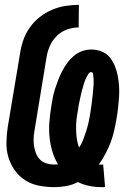

<svg xmlns="http://www.w3.org/2000/svg" viewBox="-20 -763 540 791"><path d="M399 8Q373 8 348 3Q323 -2 301 -13Q278 -1 253 3.5Q228 8 204 8Q172 8 141 2Q110 -4 84.5 -20Q59 -36 41.5 -60.5Q24 -85 15 -114Q6 -143 6.5 -175Q7 -207 12 -240L63 -545Q67 -572 76.5 -599Q86 -626 103 -650Q120 -674 143.5 -692.5Q167 -711 194 -722.5Q221 -734 249.5 -738.5Q278 -743 305 -743L304 -650Q281 -650 257.5 -642Q234 -634 215.5 -616.5Q197 -599 186.5 -576Q176 -553 172 -529L122 -224Q119 -208 118.5 -191.5Q118 -175 120.5 -159.5Q123 -144 129 -129.5Q135 -115 146 -104.5Q157 -94 172.5 -89.5Q188 -85 204 -85Q208 -85 211.5 -85.5Q215 -86 219 -86Q204 -111 195.5 -139.5Q187 -168 184 -198.5Q181 -229 183.5 -260.5Q186 -292 191 -323Q194 -342 197.5 -360.5Q201 -379 207 -397.5Q213 -416 220 -434Q227 -452 236 -469.5Q245 -487 257 -503.5Q269 -520 284.5 -533Q300 -546 318.5 -552.5Q337 -559 356 -559Q378 -559 398.5 -551Q419 -543 432 -527Q445 -511 453 -491.5Q461 -472 465 -451Q469 -430 470.5 -408Q472 -386 470.5 -363.5Q469 -341 466.5 -319Q464 -297 460 -274Q456 -250 450.5 -225.5Q445 -201 436 -177Q427 -153 414.5 -129.5Q402 -106 387 -85H405L413 8ZM306 -155Q316 -170 322.5 -187Q329 -204 334.5 -221Q340 -238 344 -255Q348 -272 351 -290Q354 -310 357 -331Q360 -352 362 -372.5Q364 -393 365.5 -413.5Q367 -434 364 -454Q364 -458 362 -462Q360 -466 356 -466Q349 -466 344.5 -459Q340 -452 336.5 -445.5Q333 -439 330.5 -432.5Q328 -426 326 -419Q324 -412 322 -405Q320 -398 318 -391Q316 -384 314.5 -377.5Q313 -371 311.5 -364Q310 -357 308.5 -350Q307 -343 305.5 -336Q304 -329 303 -322Q302 -315 301 -308Q297 -288 295 -268.5Q293 -249 293.5 -229.5Q294 -210 296.5 -191Q299 -172 306 -155Z"/></svg>

Font: Iosevka Heavy
Style: Italic
Weight: 900
Italic angle: -9°
Monospace: yes
Designer: Belleve Invis
Foundry: Belleve Invis
Version: Version 32.5.0; ttfautohint (v1.8.4)